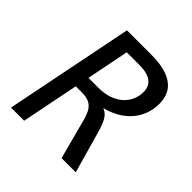

<svg xmlns="http://www.w3.org/2000/svg" viewBox="-173 -767 897 897"><g transform="rotate(45 275.0 -319.0)"><path d="M460.9 0H367.2L313 -204.1Q306.6 -227.5 298.1 -242.9Q289.6 -258.3 278.1 -267.3Q266.6 -276.4 251.7 -280.3Q236.8 -284.2 217.8 -284.2H176.8L120.1 0H33.2L161.1 -638.2H326.2Q373.5 -638.2 408.4 -628.9Q443.4 -619.6 466.3 -602.3Q489.3 -585 500.2 -559.8Q511.2 -534.7 511.2 -502.9Q511.2 -465.3 499 -433.1Q486.8 -400.9 464.6 -375.2Q442.4 -349.6 410.6 -331.3Q378.9 -313 339.8 -303.2Q364.7 -293.9 378.7 -268.6Q392.6 -243.2 402.8 -205.1ZM419.9 -488.8Q419.9 -564.9 316.9 -564.9H232.9L190.9 -354H255.9Q295.4 -354 325.9 -364.7Q356.4 -375.5 377.2 -393.8Q397.9 -412.1 408.9 -436.5Q419.9 -460.9 419.9 -488.8Z"/></g></svg>

Font: Code New Roman
Style: Italic
Weight: 400
Italic angle: -11°
Monospace: yes
Designer: Sam Radian
Foundry: Code New Roman
Version: Version 1.508 October 19, 2014